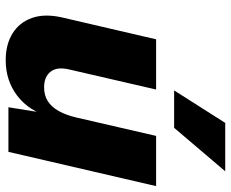

<svg xmlns="http://www.w3.org/2000/svg" viewBox="-86 -688 783 650"><g transform="rotate(90 305.0 -362.5)"><path d="M183 9.2Q130.2 9.2 92.9 -13.8Q55.6 -36.8 40.4 -79.4Q25.2 -122 38.4 -181L112.6 -500H282.6L214.8 -206.4Q204.8 -164.6 222.2 -142.7Q239.6 -120.8 274.8 -120.8Q302.2 -120.8 321.9 -133.3Q341.6 -145.8 355.4 -170.4Q369.2 -195 377.4 -230.4L439.6 -500H609.6L493.6 0H342.6L368.2 -159.4L377 -144.2Q355.8 -70 304.3 -30.4Q252.8 9.2 183 9.2ZM395.6 -734H559.4L412.2 -561H285.6Z"/></g></svg>

Font: Work Sans
Style: Italic
Weight: 400
Italic angle: -13°
Designer: Wei Huang
Foundry: Wei Huang
Version: Version 2.012